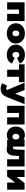

<svg xmlns="http://www.w3.org/2000/svg" viewBox="2591 -3188 801 6023"><g transform="rotate(90 2991.5 -176.5)"><path d="M53 0V-547H640V0H415V-418L464 -371H229L278 -418V0Z M1028 10Q935 10 863.5 -26.5Q792 -63 751 -127Q710 -191 710 -274Q710 -357 751 -421Q792 -485 863.5 -521Q935 -557 1028 -557Q1121 -557 1193 -521Q1265 -485 1305.5 -421Q1346 -357 1346 -274Q1346 -191 1305.5 -127Q1265 -63 1193 -26.5Q1121 10 1028 10ZM1028 -166Q1053 -166 1073 -178Q1093 -190 1105 -214.5Q1117 -239 1117 -274Q1117 -310 1105 -333.5Q1093 -357 1073 -369Q1053 -381 1028 -381Q1003 -381 983 -369Q963 -357 951 -333.5Q939 -310 939 -274Q939 -239 951 -214.5Q963 -190 983 -178Q1003 -166 1028 -166Z M1703 10Q1609 10 1536 -26Q1463 -62 1421.5 -126.5Q1380 -191 1380 -274Q1380 -357 1421.5 -421Q1463 -485 1536 -521Q1609 -557 1703 -557Q1803 -557 1874 -514Q1945 -471 1972 -395L1797 -309Q1780 -347 1755.5 -364Q1731 -381 1702 -381Q1677 -381 1655.5 -369Q1634 -357 1621.5 -333.5Q1609 -310 1609 -274Q1609 -238 1621.5 -214Q1634 -190 1655.5 -178Q1677 -166 1702 -166Q1731 -166 1755.5 -183Q1780 -200 1797 -238L1972 -152Q1945 -76 1874 -33Q1803 10 1703 10Z M2165 0V-419L2214 -371H1998V-547H2557V-371H2341L2390 -419V0Z M2759 204Q2714 204 2667.5 190.5Q2621 177 2593 155L2668 0Q2685 13 2706.5 21Q2728 29 2748 29Q2778 29 2794 16.5Q2810 4 2820 -21L2843 -79L2859 -101L3034 -547H3248L3023 11Q2993 86 2953.5 128Q2914 170 2865.5 187Q2817 204 2759 204ZM2812 25 2574 -547H2806L2970 -121Z M3298 0V-547H3885V0H3660V-418L3709 -371H3474L3523 -418V0Z M4214 10Q4143 10 4082.5 -24.5Q4022 -59 3986 -122.5Q3950 -186 3950 -274Q3950 -362 3986 -425.5Q4022 -489 4082.5 -523Q4143 -557 4214 -557Q4286 -557 4332 -526.5Q4378 -496 4400 -433.5Q4422 -371 4422 -274Q4422 -176 4401.5 -113Q4381 -50 4335.5 -20Q4290 10 4214 10ZM4268 -166Q4293 -166 4313 -178Q4333 -190 4345 -214.5Q4357 -239 4357 -274Q4357 -310 4345 -333.5Q4333 -357 4313 -369Q4293 -381 4268 -381Q4243 -381 4223 -369Q4203 -357 4191 -333.5Q4179 -310 4179 -274Q4179 -239 4191 -214.5Q4203 -190 4223 -178Q4243 -166 4268 -166ZM4364 0V-74L4363 -274L4353 -474V-547H4579V0Z M4570 0 4579 -183Q4585 -182 4591 -181.5Q4597 -181 4602 -181Q4624 -181 4637 -189.5Q4650 -198 4657.5 -214.5Q4665 -231 4668 -254.5Q4671 -278 4672 -309L4680 -547H5202V0H4976V-418L5025 -371H4829L4875 -421L4870 -300Q4867 -226 4857 -167.5Q4847 -109 4825.5 -68.5Q4804 -28 4767.5 -6.5Q4731 15 4675 15Q4653 15 4626.5 11Q4600 7 4570 0Z M5308 0V-547H5533V-300L5722 -547H5930V0H5705V-248L5517 0Z"/></g></svg>

Font: MOST Montserrat Black
Style: Regular
Weight: 900
Designer: Julieta Ulanovsky
Foundry: Julieta Ulanovsky
Version: Version 8.000;March 11, 2024;FontCreator 15.0.0.2926 64-bit